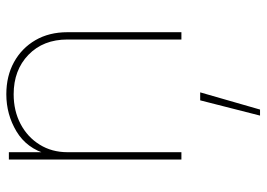

<svg xmlns="http://www.w3.org/2000/svg" viewBox="-134 -442 818 589"><g transform="rotate(-90 274.5 -148.0)"><path d="M101.6 -349.6V0H79.1V-529.3H101.6V-412.1H95.7Q113.3 -474.6 165.3 -505.9Q217.3 -537.1 279.3 -537.1Q335.4 -537.1 378.2 -513.4Q420.9 -489.7 445.3 -447.8Q469.7 -405.8 469.7 -349.6V0H447.3V-349.6Q447.3 -423.8 400.4 -469.2Q353.5 -514.6 279.3 -514.6Q228.5 -514.6 188.2 -493.4Q147.9 -472.2 124.8 -434.8Q101.6 -397.5 101.6 -349.6ZM213.9 241.2 260.7 57.6H285.2L232.4 241.2Z"/></g></svg>

Font: Inter 24pt Thin
Style: Regular
Weight: 250
Designer: Rasmus Andersson
Foundry: rsms
Version: Version 4.001;git-66647c0bb